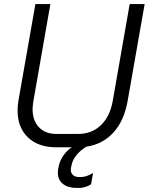

<svg xmlns="http://www.w3.org/2000/svg" viewBox="-20 -720 735 949"><path d="M695 -700 611 -222Q594 -124 541 -65.5Q488 -7 407 5Q378 22 358 46.5Q338 71 333 99L331 109Q330 112 330 119Q330 135 340.5 145Q351 155 371 155H381Q394 155 410 149.5Q426 144 440 135L430 191Q418 199 402 204Q386 209 370 209H360Q316 209 291 189Q266 169 266 134Q266 120 268 113L270 103Q275 76 292.5 50Q310 24 335 8H258Q169 8 118 -41Q67 -90 67 -173Q67 -199 71 -222L155 -700H229L145 -220Q141 -192 141 -181Q141 -124 172.5 -91Q204 -58 258 -58H366Q433 -58 478 -100.5Q523 -143 537 -220L621 -700Z"/></svg>

Font: Bai Jamjuree
Style: Italic
Weight: 400
Italic angle: -10°
Version: Version 1.000; ttfautohint (v1.6)